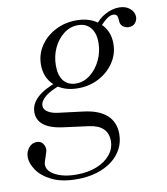

<svg xmlns="http://www.w3.org/2000/svg" viewBox="-132 -549 792 911"><g transform="rotate(-10 264.0 -94.0)"><path d="M167 290Q93 290 45.5 266.5Q-2 243 -24.5 209.5Q-47 176 -47 147Q-47 121 -31.5 102Q-16 83 7 83Q27 83 36.5 96.5Q46 110 46 124Q46 130 44 137Q42 144 37 159Q27 185 27 196Q27 217 45 233Q63 249 94.5 258.5Q126 268 167 268Q222 268 264 251.5Q306 235 330.5 205.5Q355 176 355 139Q355 64 265 52L136 35Q80 27 50.5 3.5Q21 -20 21 -57Q21 -97 54.5 -128Q88 -159 152 -181L167 -164Q117 -147 90.5 -125.5Q64 -104 64 -81Q64 -64 82 -52Q100 -40 131 -36L251 -21Q325 -12 362.5 22Q400 56 400 113Q400 152 383 184.5Q366 217 335 240.5Q304 264 261 277Q218 290 167 290ZM246 -134Q176 -134 133.5 -173Q91 -212 91 -274Q91 -324 118 -364.5Q145 -405 191 -429Q237 -453 292 -453Q362 -453 404.5 -414.5Q447 -376 447 -314Q447 -264 419.5 -223Q392 -182 346.5 -158Q301 -134 246 -134ZM241 -158Q278 -158 309 -182.5Q340 -207 359 -246.5Q378 -286 378 -331Q378 -378 356 -403.5Q334 -429 296 -429Q258 -429 227 -405Q196 -381 178 -342Q160 -303 160 -257Q160 -210 181 -184Q202 -158 241 -158ZM533 -378Q517 -378 504.5 -388Q492 -398 492 -417Q492 -431 487.5 -440Q483 -449 469 -449Q456 -449 440.5 -438.5Q425 -428 402 -403L384 -413Q401 -441 435 -459.5Q469 -478 503 -478Q535 -478 555 -460.5Q575 -443 575 -420Q575 -404 564 -391Q553 -378 533 -378Z"/></g></svg>

Font: Baskervville
Style: Italic
Weight: 400
Italic angle: -18°
Designer: ANRT
Foundry: ANRT
Version: Version 1.100